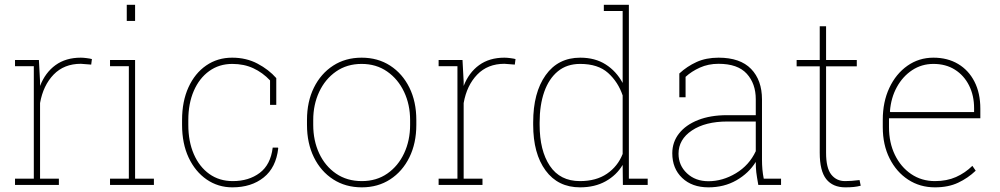

<svg xmlns="http://www.w3.org/2000/svg" viewBox="-20 -782 4228 812"><path d="M43.5 0V-26.4H123V-502H43.5V-528.3H144.5L149.4 -436.5V-418.5Q171.4 -475.1 214.8 -506.6Q258.3 -538.1 321.8 -538.1Q333 -538.1 347.4 -536.1Q361.8 -534.2 368.7 -532.2L365.7 -508.8L321.8 -512.2Q251 -512.2 206.8 -466.6Q162.6 -420.9 149.4 -346.2V-26.4H229V0Z M445.3 0V-26.4H524.9V-502H445.3V-528.3H551.3V-26.4H630.9V0ZM516.1 -693.4V-761.7H551.3V-693.4Z M962.9 10.3Q902.3 10.3 854 -22.9Q805.7 -56.2 777.8 -115.5Q750 -174.8 750 -253.9V-274.4Q750 -353.5 777.1 -412.8Q804.2 -472.2 852.1 -505.1Q899.9 -538.1 961.9 -538.1Q1021.5 -538.1 1069.1 -512.9Q1116.7 -487.8 1148.4 -451.7V-338.4H1122.1V-441.9Q1090.8 -475.1 1051.3 -493.4Q1011.7 -511.7 962.4 -511.7Q906.7 -511.7 864.7 -481.4Q822.8 -451.2 799.6 -397.7Q776.4 -344.2 776.4 -274.4V-253.9Q776.4 -183.6 799.8 -129.9Q823.2 -76.2 865.5 -46.1Q907.7 -16.1 964.4 -16.1Q1032.2 -16.1 1078.4 -50.8Q1124.5 -85.4 1133.3 -157.7H1155.8L1156.7 -154.8Q1147.5 -73.2 1095.2 -31.5Q1043 10.3 962.9 10.3Z M1510.3 10.3Q1441.4 10.3 1389.2 -23.4Q1336.9 -57.1 1307.6 -116.7Q1278.3 -176.3 1278.3 -253.9V-274.4Q1278.3 -352.1 1307.6 -411.4Q1336.9 -470.7 1388.9 -504.4Q1440.9 -538.1 1509.3 -538.1Q1578.1 -538.1 1630.1 -504.4Q1682.1 -470.7 1711.4 -411.4Q1740.7 -352.1 1740.7 -274.4V-253.9Q1740.7 -176.3 1711.4 -116.7Q1682.1 -57.1 1630.1 -23.4Q1578.1 10.3 1510.3 10.3ZM1510.3 -16.1Q1572.3 -16.1 1618.2 -48.1Q1664.1 -80.1 1689.2 -134Q1714.4 -188 1714.4 -253.9V-274.4Q1714.4 -339.4 1689 -393.3Q1663.6 -447.3 1617.4 -479.5Q1571.3 -511.7 1509.3 -511.7Q1447.3 -511.7 1401.1 -479.5Q1355 -447.3 1329.8 -393.3Q1304.7 -339.4 1304.7 -274.4V-253.9Q1304.7 -187.5 1329.8 -133.5Q1355 -79.6 1401.1 -47.9Q1447.3 -16.1 1510.3 -16.1Z M1835 0V-26.4H1914.6V-502H1835V-528.3H1936L1940.9 -436.5V-418.5Q1962.9 -475.1 2006.3 -506.6Q2049.8 -538.1 2113.3 -538.1Q2124.5 -538.1 2138.9 -536.1Q2153.3 -534.2 2160.2 -532.2L2157.2 -508.8L2113.3 -512.2Q2042.5 -512.2 1998.3 -466.6Q1954.1 -420.9 1940.9 -346.2V-26.4H2020.5V0Z M2433.1 10.3Q2339.8 10.3 2287.4 -61Q2234.9 -132.3 2234.9 -254.4V-264.6Q2234.9 -390.1 2287.6 -464.1Q2340.3 -538.1 2434.1 -538.1Q2496.6 -538.1 2541.5 -509.5Q2586.4 -481 2613.3 -431.2V-735.4H2533.7V-761.7H2639.6V-26.4H2719.2V0H2614.3L2613.3 -84.5Q2587.4 -41 2541.5 -15.4Q2495.6 10.3 2433.1 10.3ZM2432.6 -16.1Q2501.5 -16.1 2547.1 -47.4Q2592.8 -78.6 2613.3 -130.9V-378.4Q2594.2 -435.1 2551.8 -473.4Q2509.3 -511.7 2433.6 -511.7Q2377.4 -511.7 2339.4 -480.5Q2301.3 -449.2 2281.7 -393.6Q2262.2 -337.9 2262.2 -264.6V-254.4Q2262.2 -145 2305.4 -80.6Q2348.6 -16.1 2432.6 -16.1Z M2976.1 10.3Q2906.7 10.3 2865 -29.5Q2823.2 -69.3 2823.2 -133.8Q2823.2 -181.2 2851.8 -217.5Q2880.4 -253.9 2932.4 -274.4Q2984.4 -294.9 3054.7 -294.9H3176.3V-362.3Q3176.3 -428.2 3138.2 -470.2Q3100.1 -512.2 3018.6 -512.2Q2975.6 -512.2 2939.9 -496.1Q2904.3 -480 2879.4 -457V-370.6H2853V-471.2Q2885.7 -501.5 2926 -519.8Q2966.3 -538.1 3019 -538.1Q3110.4 -538.1 3156.5 -490.5Q3202.6 -442.9 3202.6 -361.3V-106.4Q3202.6 -85.9 3204.3 -65.9Q3206.1 -45.9 3210 -26.4H3283.2V0H3187Q3180.7 -34.7 3178.5 -53Q3176.3 -71.3 3176.3 -97.2Q3146.5 -49.3 3094.5 -19.5Q3042.5 10.3 2976.1 10.3ZM2976.1 -15.6Q3036.1 -15.6 3092.3 -49.3Q3148.4 -83 3176.3 -142.6V-268.1H3056.2Q2962.9 -268.1 2906.2 -230.2Q2849.6 -192.4 2849.6 -131.8Q2849.6 -82.5 2885.3 -49.1Q2920.9 -15.6 2976.1 -15.6Z M3555.2 10.3Q3502 10.3 3474.4 -24.4Q3446.8 -59.1 3446.8 -136.2V-501.5H3349.1V-528.3H3446.8V-670.9H3473.6V-528.3H3603.5V-501.5H3473.6V-136.2Q3473.6 -71.3 3495.6 -43.7Q3517.6 -16.1 3553.7 -16.1Q3569.3 -16.1 3581.5 -17.1Q3593.8 -18.1 3615.2 -20.5L3620.1 3.4Q3605.5 7.3 3590.1 8.8Q3574.7 10.3 3555.2 10.3Z M3934.1 10.3Q3870.6 10.3 3820.8 -22.2Q3771 -54.7 3742.2 -112.1Q3713.4 -169.4 3713.4 -244.1V-275.4Q3713.4 -351.1 3741.2 -410.4Q3769 -469.7 3817.6 -503.9Q3866.2 -538.1 3927.7 -538.1Q3987.3 -538.1 4032 -511.5Q4076.7 -484.9 4101.3 -436.5Q4126 -388.2 4126 -322.3V-281.7H3739.7V-244.1Q3739.7 -178.7 3764.6 -127.2Q3789.6 -75.7 3833.5 -45.9Q3877.4 -16.1 3934.1 -16.1Q3984.4 -16.1 4023.2 -33.4Q4062 -50.8 4092.3 -80.6L4106.4 -60.1Q4073.7 -28.8 4032.2 -9.3Q3990.7 10.3 3934.1 10.3ZM3745.1 -308.1H4099.6V-324.2Q4099.6 -377.9 4078.4 -420.4Q4057.1 -462.9 4018.6 -487.3Q3980 -511.7 3927.7 -511.7Q3877.9 -511.7 3837.9 -485.4Q3797.9 -459 3772.9 -413.6Q3748 -368.2 3743.7 -311Z"/></svg>

Font: Roboto Slab Thin
Style: Regular
Weight: 100
Designer: Google
Version: Version 2.000; ttfautohint (v1.8.1.43-b0c9)